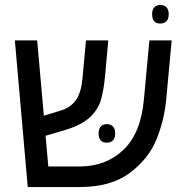

<svg xmlns="http://www.w3.org/2000/svg" viewBox="-20 -755 743 775"><path d="M673 -592 651 -355Q644 -274 612.5 -194.5Q581 -115 504.5 -57.5Q428 0 301 0H92L40 -592H130L157 -288L226 -309Q267 -322 287.5 -352.5Q308 -383 313 -439L327 -592H417L405 -457Q399 -390 387 -350.5Q375 -311 341 -280Q307 -249 239 -229L164 -207L175 -83H301Q408 -83 478.5 -150.5Q549 -218 561 -355L583 -592ZM411 -254Q427 -254 436 -244.5Q445 -235 445 -217Q445 -198 436 -188.5Q427 -179 411 -179Q378 -179 378 -217Q378 -235 387 -244.5Q396 -254 411 -254ZM594 -698Q594 -716 603 -725.5Q612 -735 627 -735Q643 -735 652 -725.5Q661 -716 661 -698Q661 -679 652 -669.5Q643 -660 627 -660Q594 -660 594 -698Z"/></svg>

Font: Noto Sans Hebrew
Style: Regular
Weight: 400
Designer: Monotype Design Team
Foundry: Monotype Imaging Inc.
Version: Version 1.000